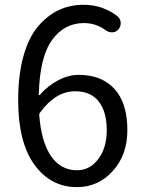

<svg xmlns="http://www.w3.org/2000/svg" viewBox="-20 -767 595 800"><path d="M300.8 -57.6Q354.5 -57.6 389.6 -104.5Q424.8 -151.4 424.8 -224.6Q424.8 -300.8 391.6 -343.8Q358.4 -386.7 293 -386.7Q211.9 -386.7 147.5 -298.8Q142.6 -293 143.6 -286.1Q152.3 -174.8 192.9 -116.2Q233.4 -57.6 300.8 -57.6ZM470.7 -698.2Q482.4 -687.5 482.9 -671.4Q483.4 -655.3 472.7 -643.6Q462.9 -632.8 447.8 -632.3Q432.6 -631.8 420.9 -640.6Q379.9 -670.9 330.1 -670.9Q248 -670.9 196.8 -600.1Q145.5 -529.3 141.6 -373Q140.6 -371.1 142.6 -370.6Q144.5 -370.1 145.5 -371.1Q179.7 -410.2 222.7 -432.6Q265.6 -455.1 307.6 -455.1Q403.3 -455.1 457 -396.5Q510.7 -337.9 510.7 -224.6Q510.7 -121.1 449.7 -54.2Q388.7 12.7 300.8 12.7Q191.4 12.7 123.5 -80.6Q55.7 -173.8 55.7 -349.6Q55.7 -454.1 77.6 -532.7Q99.6 -611.3 138.2 -656.7Q176.8 -702.1 224.1 -724.6Q271.5 -747.1 327.1 -747.1Q409.2 -747.1 470.7 -698.2Z"/></svg>

Font: Gen Jyuu Gothic Regular
Style: Regular
Weight: 400
Designer: [Source Han Sans]
Ryoko NISHIZUKA  (kana & ideographs); Paul D. Hunt (Latin, Greek & Cyrillic); Wenlong ZHANG  (bopomofo
Version: Version 1.002.20150607